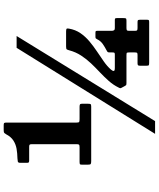

<svg xmlns="http://www.w3.org/2000/svg" viewBox="70 -900 860 1040"><g transform="rotate(-90 500.0 -380.0)"><path d="M761 -720 295 30H364L825 -720ZM913 -51Q913 -60 910.8 -62.5Q908.5 -65 900 -65H868.5Q858 -65 855.5 -67.8Q853 -70.5 853 -80.5V-110.5Q853 -120.5 856.5 -122.8Q860 -125 869 -125H908Q918.5 -125 920.2 -128.2Q922 -131.5 922 -142V-176.5Q922 -183.5 920.2 -185.8Q918.5 -188 911 -188H867Q858.5 -188 855.8 -193Q853 -198 853 -205.5V-283.5Q853 -290.5 850.5 -291.8Q848 -293 841 -293H821Q814 -293 811.8 -290.8Q809.5 -288.5 807.5 -284Q798 -264.5 780.8 -252.8Q763.5 -241 748.5 -233.5Q741.5 -229.5 738.8 -227.5Q736 -225.5 736 -215V-201Q736 -193 734.2 -190.5Q732.5 -188 724.5 -188H651Q639.5 -188 636.8 -191.5Q634 -195 636.8 -200Q639.5 -205 643.5 -209.5Q661 -229.5 686.8 -247.5Q712.5 -265.5 741 -284.5Q769.5 -303.5 795.8 -325.5Q822 -347.5 840.5 -374.5Q859 -401.5 865 -436.5Q867 -447 863.8 -449.5Q860.5 -452 849 -452H768Q755 -452 752.5 -448.2Q750 -444.5 747.5 -435Q738 -399.5 719.2 -370.8Q700.5 -342 676.8 -317Q653 -292 628.2 -268.8Q603.5 -245.5 581.8 -221Q560 -196.5 546 -168Q543.5 -163.5 542.5 -160.5Q541.5 -157.5 544 -152.5L553.5 -135Q556.5 -129.5 558.5 -127.2Q560.5 -125 570.5 -125H720Q732 -125 734 -123Q736 -121 736 -109V-80.5Q736 -70.5 734 -67.8Q732 -65 722 -65H677Q669 -65 666.5 -62.2Q664 -59.5 664 -51.5V-16.5Q664 -6 667 -4Q670 -2 681 -2H900.5Q908 -2 910.5 -3.8Q913 -5.5 913 -13ZM128 -335.5Q128 -322 131.2 -319Q134.5 -316 147.5 -316H442.5Q453.5 -316 455.8 -319.2Q458 -322.5 458 -333.5V-367Q458 -375 453.8 -377Q449.5 -379 442 -379H375.5Q363 -379 359.5 -381.2Q356 -383.5 356 -396V-776Q356 -785.5 353.2 -787.8Q350.5 -790 340.5 -790H315Q303 -790 299.8 -786.8Q296.5 -783.5 292.5 -776.5Q279 -750.5 258.8 -737.5Q238.5 -724.5 214 -720.2Q189.5 -716 162 -715.5Q151.5 -715 144.8 -713.5Q138 -712 138 -699.5V-663.5Q138 -655.5 141.2 -653.8Q144.5 -652 151.5 -652H225Q233.5 -652 236.2 -649.5Q239 -647 239 -638V-395Q239 -384.5 236.2 -381.8Q233.5 -379 222.5 -379H144Q134 -379 131 -377.2Q128 -375.5 128 -366Z"/></g></svg>

Font: Besley Black
Style: Regular
Weight: 900
Designer: Owen Earl
Foundry: indestructible type*
Version: Version 2.001